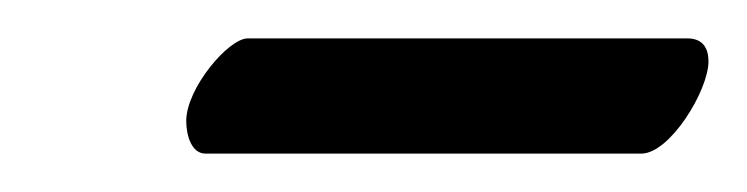

<svg xmlns="http://www.w3.org/2000/svg" viewBox="-20 -303 389 100"><path d="M314 -223C329 -223 349 -256 349 -271C349 -278 346 -283 338 -283H109C99 -283 77 -257 77 -240C77 -232 80 -223 87 -223Z"/></svg>

Font: Libertinus Serif
Style: Italic
Weight: 400
Italic angle: -12°
Designer: Philipp H. Poll, Khaled Hosny
Foundry: Caleb Maclennan
Version: Version 7.050;RELEASE